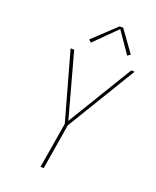

<svg xmlns="http://www.w3.org/2000/svg" viewBox="-172 -1060 944 1160"><g transform="rotate(20 300.0 -480.5)"><path d="M233 0 282 -294 159 -735H182L296 -319L549 -735H571L302 -292L254 0ZM262 -809 246 -824 392 -961H415L514 -823L495 -811L401 -947Z"/></g></svg>

Font: Iosevka SS04 Thin Extended
Style: Italic
Weight: 100
Width: 7
Italic angle: -9°
Monospace: yes
Designer: Belleve Invis
Foundry: Belleve Invis
Version: Version 19.0.0; ttfautohint (v1.8.4)